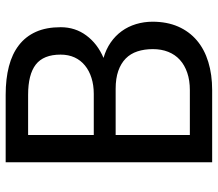

<svg xmlns="http://www.w3.org/2000/svg" viewBox="-66 -706 772 681"><g transform="rotate(-90 320.5 -366.0)"><path d="M85 0V-732.4H324.2Q380.9 -732.4 425 -720.9Q469.2 -709.5 500.2 -685.5Q531.2 -661.6 547.6 -625Q564 -588.4 564 -537.1Q564 -485.8 534.7 -446.3Q505.4 -406.7 455.1 -385.3Q485.8 -376.5 509.8 -359.9Q533.7 -343.3 550 -320.8Q566.4 -298.3 575 -270Q583.5 -241.7 583.5 -211.4Q583.5 -160.2 566.2 -120.6Q548.8 -81.1 517.1 -54.2Q485.4 -27.3 440.7 -13.7Q396 0 340.8 0ZM181.6 -342.3V-79.1H340.8Q375.5 -79.1 402.6 -88.4Q429.7 -97.7 448.2 -114.5Q466.8 -131.3 476.6 -155.8Q486.3 -180.2 486.3 -210.4Q486.3 -240.2 478.3 -264.9Q470.2 -289.6 452.9 -306.6Q435.5 -323.7 408.9 -333Q382.3 -342.3 345.7 -342.3ZM181.6 -419.9H327.6Q358.4 -419.9 384 -428Q409.7 -436 428.2 -451.2Q446.8 -466.3 456.8 -488Q466.8 -509.8 466.8 -537.6Q466.8 -598.1 431.6 -625.5Q396.5 -652.8 324.2 -652.8H181.6Z"/></g></svg>

Font: Roboto2
Style: Regular
Weight: 400
Designer: Google
Foundry: Google
Version: Version 2.000981-w3; 2014; ttfautohint (v1.1) -l 5 -r 24 -G 